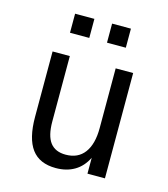

<svg xmlns="http://www.w3.org/2000/svg" viewBox="-99 -707 698 798"><g transform="rotate(15 250.0 -308.5)"><path d="M76.2 -171.9V-453.1H150.4V-171.9Q150.4 -110.4 172.4 -81.5Q194.3 -52.7 239.3 -52.7Q292 -52.7 319.8 -89.8Q347.7 -127 347.7 -196.3V-453.1H422.9V0H347.7V-68.4Q328.1 -28.3 293.9 -8.3Q259.8 11.7 213.9 11.7Q143.6 11.7 109.9 -33.7Q76.2 -79.1 76.2 -171.9ZM126 -628.9H209V-546.9H126ZM285.2 -628.9H366.2V-546.9H285.2Z"/></g></svg>

Font: BabelStone Shapes
Style: Regular
Weight: 400
Designer: Andrew West
Foundry: BabelStone
Version: Version 15.0.0 September 13, 2022